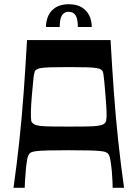

<svg xmlns="http://www.w3.org/2000/svg" viewBox="-20 -890 651 910"><path d="M44 0Q60 -113 72 -225.5Q84 -338 92.5 -456Q101 -574 108 -700H504Q511 -574 519.5 -456Q528 -338 540 -225.5Q552 -113 568 0H514Q514 -9 513 -31.5Q512 -54 510 -79Q507 -108 503 -132.5Q499 -157 490 -164Q486 -167 480 -169.5Q474 -172 456 -174Q438 -176 402.5 -177Q367 -178 306 -178Q244 -178 208.5 -177Q173 -176 155.5 -174Q138 -172 131.5 -169.5Q125 -167 122 -164Q113 -157 108.5 -132.5Q104 -108 102 -79Q100 -54 98.5 -31.5Q97 -9 97 0ZM306 -290Q356 -290 389 -290.5Q422 -291 441.5 -293.5Q461 -296 470.5 -301.5Q480 -307 483 -317Q486 -332 485 -361Q484 -390 480 -437Q477 -478 474.5 -501.5Q472 -525 470.5 -536Q469 -547 467 -551Q465 -555 463 -557Q456 -564 440 -567Q424 -570 392.5 -571Q361 -572 306 -572Q251 -572 219 -571Q187 -570 171.5 -567Q156 -564 149 -557Q146 -555 144.5 -551Q143 -547 141 -536Q139 -525 137 -501.5Q135 -478 131 -437Q127 -390 126.5 -361Q126 -332 128 -317Q132 -307 141 -301.5Q150 -296 169.5 -293.5Q189 -291 222 -290.5Q255 -290 306 -290ZM198 -762Q198 -793 210 -817.5Q222 -842 246 -856Q270 -870 306 -870Q342 -870 366 -856Q390 -842 402.5 -817.5Q415 -793 415 -762H349Q349 -800 338.5 -817Q328 -834 306 -834Q284 -834 273.5 -817Q263 -800 263 -762Z"/></svg>

Font: Ojuju SemiBold
Style: Regular
Weight: 600
Designer: Chisaokwu Joboson, Mirko Velimirovic
Foundry: Udi Foundry
Version: Version 1.000